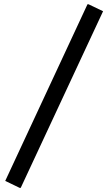

<svg xmlns="http://www.w3.org/2000/svg" viewBox="-20 -826 516 914"><path d="M73.7 68.4 4.9 35.2 396.5 -805.7H401.4L470.7 -772.5L78.6 68.4Z"/></svg>

Font: Nova Round
Style: Book
Weight: 400
Version: Version 2.000